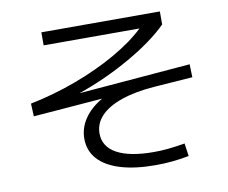

<svg xmlns="http://www.w3.org/2000/svg" viewBox="-79 -808 1096 921"><g transform="rotate(-10 469.0 -347.5)"><path d="M292 -169.9Q292 -222.2 322.3 -267.1Q352.5 -312 409.7 -345.2L72.3 -318.4L69.3 -380.9Q183.1 -403.8 292.7 -444.3Q402.3 -484.9 493.7 -536.9Q585 -588.9 644.5 -645.5H177.7V-709H754.9V-645.5Q684.6 -575.2 561.5 -504.9Q438.5 -434.6 307.1 -389.6L851.6 -434.6L853.5 -371.1L664.1 -357.4Q569.8 -350.1 503.4 -326.9Q437 -303.7 402.6 -267.1Q368.2 -230.5 368.2 -182.6Q368.2 -118.2 430.2 -84Q492.2 -49.8 610.4 -49.8Q645.5 -49.8 679.7 -53.2Q713.9 -56.6 761.7 -64.5L770.5 -2Q726.1 6.3 687.3 10Q648.4 13.7 606.4 13.7Q507.3 13.7 436.8 -7.8Q366.2 -29.3 329.1 -70.6Q292 -111.8 292 -169.9Z"/></g></svg>

Font: Pretendard JP
Style: Regular
Weight: 400
Designer: Base glyphs from Inter by Rasmus Andersson; Hangeul glyphs from Noto Sans CJK(Source Han Sans) by Jang Soo-young and Kan
Foundry: Kil Hyung-jin
Version: Version 1.309